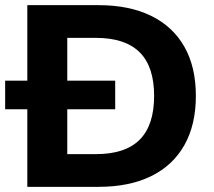

<svg xmlns="http://www.w3.org/2000/svg" viewBox="-35 -725 829 745"><path d="M71 0V-705H347Q467 -705 551.5 -663.5Q636 -622 680.5 -543.5Q725 -465 725 -353Q725 -241 680.5 -162Q636 -83 551.5 -41.5Q467 0 347 0ZM226 -127H338Q451 -127 507 -183Q563 -239 563 -353Q563 -467 506.5 -522.5Q450 -578 338 -578H226ZM-15 -301V-412H412V-301Z"/></svg>

Font: Nunito Sans 12pt ExtraLight 12pt ExtraBold
Style: Regular
Weight: 800
Version: Version 3.101;gftools[0.9.27]